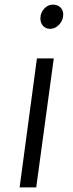

<svg xmlns="http://www.w3.org/2000/svg" viewBox="-20 -812 315 832"><path d="M65 0 140 -559H213L137 0ZM197 -687Q179 -687 167 -699.5Q155 -712 155 -732Q155 -756 171.2 -774Q187.5 -792 209 -792Q229.5 -792 241.8 -780Q254 -768 254 -749Q254 -724.5 236.8 -705.8Q219.5 -687 197 -687Z"/></svg>

Font: Merriweather Sans Light
Style: Italic
Weight: 300
Italic angle: -7.5°
Designer: Eben Sorkin
Foundry: Eben Sorkin
Version: Version 2.001; ttfautohint (v1.8.3)